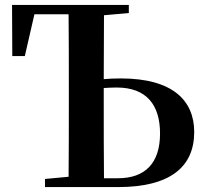

<svg xmlns="http://www.w3.org/2000/svg" viewBox="-20 -761 833 781"><path d="M163 0H460C672 0 770 -82 770 -224C770 -351 684 -442 471 -442C446 -442 423 -441 402 -439L403 -699L504 -708V-741H29L30 -533H81L120 -703H259C260 -601 260 -498 260 -394V-346C260 -245 260 -143 259 -42L163 -33ZM402 -403C419 -404 437 -405 455 -405C577 -405 631 -333 631 -218C631 -97 570 -36 460 -36H403C402 -138 402 -241 402 -346Z"/></svg>

Font: Noto Serif KR
Style: Bold
Weight: 700
Designer: Ryoko NISHIZUKA 西塚涼子 (kana & ideographs); Frank Grießhammer (Latin, Greek & Cyrillic); Wenlong ZHANG 张文龙 (bopomofo); San
Foundry: Adobe
Version: Version 2.001;hotconv 1.1.0;makeotfexe 2.6.0